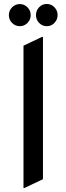

<svg xmlns="http://www.w3.org/2000/svg" viewBox="-20 -932 333 962"><path d="M97.7 9.8V-703.1L190.4 -747.1H195.3V-34.2L102.5 9.8ZM175.8 -895.5Q191.4 -912.1 214.4 -912.1Q237.3 -912.1 252.9 -895.5Q268.6 -878.9 268.6 -856.4Q268.6 -834 252.9 -817.4Q237.3 -800.8 214.4 -800.8Q191.4 -800.8 175.8 -817.4Q160.2 -834 160.2 -856.4Q160.2 -878.9 175.8 -895.5ZM40.5 -895.3Q56.6 -911.6 79.1 -911.6Q101.6 -911.6 117.7 -895.3Q133.8 -878.9 133.8 -856.2Q133.8 -833.5 117.7 -817.1Q101.6 -800.8 79.1 -800.8Q56.6 -800.8 40.5 -817.1Q24.4 -833.5 24.4 -856.2Q24.4 -878.9 40.5 -895.3Z"/></svg>

Font: Nova Square
Style: Book
Weight: 400
Designer: Wojciech Kalinowski "wmk69" (wmk69@o2.pl)
Foundry: Wojciech Kalinowski "wmk69" (wmk69@o2.pl)
Version: Version 3.1.0; 2021-05-23